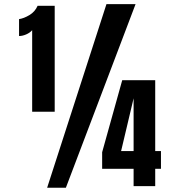

<svg xmlns="http://www.w3.org/2000/svg" viewBox="-20 -887 854 915"><path d="M133.3 -354.5V-743.2Q123 -731 105 -723.1Q86.9 -715.3 70.8 -715.3V-795.9Q93.8 -799.3 120.4 -815.2Q147 -831.1 159.2 -859.4H240.7V-354.5ZM204.6 7.8 487.3 -867.2H626L293.9 7.8ZM616.7 0V-82.5H466.8V-161.6L562.5 -504.9H719.7V-167H747.1V-82.5H719.7V0ZM557.1 -167H616.7V-418.5Z"/></svg>

Font: Anton SC
Style: Regular
Weight: 400
Designer: Vernon Adams
Foundry: Vernon Adams
Version: Version 2.116; ttfautohint (v1.8.4.7-5d5b)